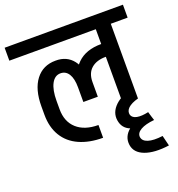

<svg xmlns="http://www.w3.org/2000/svg" viewBox="-170 -758 985 1060"><g transform="rotate(-20 322.5 -227.5)"><path d="M483 -96V-585H571V-123ZM244 -562V-638H670V-562ZM293 -294Q293 -378 343 -426.5Q393 -475 482 -475V-400Q428 -400 397 -373Q366 -346 366 -294ZM481 -400V-475H505V-400ZM316 15Q236 15 177 -11.5Q118 -38 86.5 -90Q55 -142 55 -215H144Q144 -142 189.5 -101Q235 -60 316 -60ZM55 -215V-265H144V-215ZM55 -264Q55 -364 97.5 -419.5Q140 -475 214 -475L216 -400Q182 -400 163 -364Q144 -328 144 -264ZM281 -208V-294H366V-208ZM281 -294Q281 -345 264 -372.5Q247 -400 216 -400L214 -475Q280 -476 317 -428.5Q354 -381 354 -294ZM-25 -562V-638H487V-562ZM483 -172V-475H553V-172ZM439 102Q432 52 474.5 17Q517 -18 598 -31L614 19Q562 24 534 40Q506 56 508 80ZM643 179Q555 191 500.5 170.5Q446 150 439 102L508 80Q511 105 542 115Q573 125 628 118ZM612 14Q536 35 486.5 21.5Q437 8 425 -37L498 -53Q505 -34 531 -29Q557 -24 598 -33ZM425 -37Q412 -86 446 -125.5Q480 -165 553 -186L571 -123Q530 -112 511 -94Q492 -76 498 -53Z"/></g></svg>

Font: Akshar Light
Style: Regular
Weight: 400
Version: Version 1.100